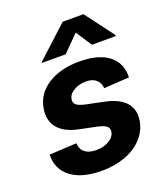

<svg xmlns="http://www.w3.org/2000/svg" viewBox="-143 -870 847 979"><g transform="rotate(-20 281.0 -380.5)"><path d="M533 -389.9 395.6 -381.4Q393.8 -409.8 374.5 -427.6Q355.1 -445.3 319.2 -445.3Q281.2 -445.3 252.5 -428.1Q223.7 -410.9 219.8 -384.6Q216.6 -366.5 229.2 -355.1Q241.8 -343.8 277.3 -335.9L373.2 -316.1Q528.1 -283.4 508.5 -162.3Q499.6 -110.8 462.9 -71.2Q426.1 -31.6 369 -10.5Q311.8 10.7 242.9 10.7Q133.2 10.7 74.6 -34.4Q16 -79.5 18.1 -158L165.8 -165.8Q167.6 -132.8 188.9 -115.8Q210.2 -98.7 248.6 -98.4Q290.1 -97.7 320.1 -115.6Q350.1 -133.5 354 -160.5Q356.9 -179.3 343.4 -190.5Q329.9 -201.7 295.1 -209.2L204.2 -228Q127.1 -243.6 93.2 -284.8Q59.3 -326 70 -389.9Q82.7 -465.6 150.9 -509.1Q219.1 -552.6 321.7 -552.6Q426.5 -552.6 481.2 -509.4Q535.9 -466.3 533 -389.9ZM270.2 -610.8H141L142 -615.8L312.5 -772H425.1L542.6 -615.8L541.5 -610.8H412.6L355.8 -697.4Z"/></g></svg>

Font: Karasuma Gothic
Style: Bold Italic
Weight: 700
Italic angle: 9.39998°
Designer: Rasmus Andersson / Ryoko Nishizuka
Foundry: Genbu
Version: Version 1.00